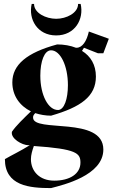

<svg xmlns="http://www.w3.org/2000/svg" viewBox="-20 -720 586 981"><path d="M480 -448H508L536 -522L434 -559C423 -510 401 -476 371 -476H368C340 -487 307 -493 272 -493C117 -451 43 -389 43 -299C43 -231 81 -179 138 -151C100 -114 63 -79 41 -47C33 -13 92 22 126 22H132C86 51 41 72 5 93C5 230 131 241 241 241C302 225 508 177 508 44C508 -129 149 -40 149 -119C149 -126 149 -130 160 -142C185 -134 212 -129 241 -129C394 -173 470 -228 470 -329C470 -389 443 -433 399 -460L409 -476ZM138 93C138 72 145 48 153 26C372 41 391 63 391 111C391 168 337 203 257 203C182 203 138 155 138 93ZM278 -158C227 -156 186 -234 186 -333C186 -408 207 -463 241 -463C288 -463 327 -385 327 -285C327 -214 308 -160 278 -158ZM267 -539C364 -539 410 -623 392 -700H379C379 -653 319 -624 267 -624C215 -624 154 -653 154 -700H142C124 -623 170 -539 267 -539Z"/></svg>

Font: Mazius Display
Style: Bold
Weight: 700
Designer: Alberto Casagrande & Collletttivo
Foundry: Collletttivo
Version: Version 2.000;Glyphs 3.2 (3221)